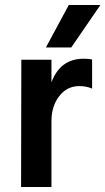

<svg xmlns="http://www.w3.org/2000/svg" viewBox="-20 -745 420 765"><path d="M264 -556H163L254 -725H380ZM185 0H64L65 -507H185V-417Q220 -511 313 -511Q334 -511 347 -508V-392Q324 -402 296 -402Q247 -402 216 -362Q185 -322 185 -262Z"/></svg>

Font: Hind Guntur SemiBold
Style: Regular
Weight: 600
Designer: Manushi Parikh, Hitesh Malaviya
Foundry: Indian Type Foundry
Version: Version 1.000;PS 1.0;hotconv 1.0.86;makeotf.lib2.5.63406; tt